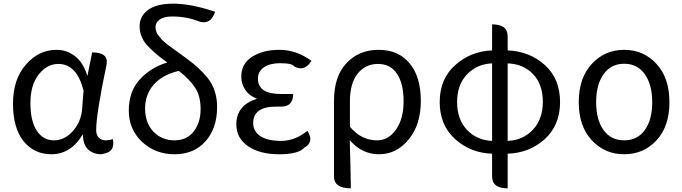

<svg xmlns="http://www.w3.org/2000/svg" viewBox="-20 -829 3725 1048"><path d="M261 13Q166 13 108 -59Q51 -131 51 -263Q51 -396 121 -476Q191 -557 289 -557Q345 -557 390 -522Q435 -487 457 -414L483 -543Q573 -543 562 -478Q505 -208 505 -119Q505 -92 520 -77Q535 -63 556 -63Q577 -63 596 -70Q610 -1 546 10L533 13Q489 13 460 -14Q432 -42 433 -97Q367 13 261 13ZM181 -115Q216 -63 274 -63Q333 -63 377 -113Q422 -163 428 -232L436 -335Q399 -480 299 -480Q236 -480 191 -422Q146 -365 146 -266Q146 -168 181 -115Z M1101 -57Q1038 13 933 13Q828 13 755 -55Q683 -123 683 -225Q683 -328 741 -393Q799 -459 893 -488Q821 -539 781 -584Q742 -630 742 -685Q742 -740 787 -774Q833 -809 927 -809Q1022 -809 1154 -765Q1131 -693 1069 -711Q1001 -739 919 -739Q874 -739 851 -722Q829 -706 829 -682Q829 -657 842 -639Q856 -621 864 -612Q873 -603 891 -588Q910 -574 921 -566Q932 -558 956 -541Q980 -524 1006 -504Q1032 -485 1059 -461Q1086 -437 1113 -404Q1165 -339 1165 -245Q1165 -128 1101 -57ZM818 -110Q864 -63 932 -63Q1000 -63 1037 -111Q1075 -160 1075 -233Q1075 -306 1044 -352Q1013 -398 956 -442Q869 -422 820 -368Q772 -314 772 -236Q772 -158 818 -110Z M1658 -115Q1697 -54 1641 -23Q1610 13 1504 13Q1398 13 1334 -31Q1270 -75 1270 -150Q1270 -255 1383 -290Q1342 -305 1319 -338Q1297 -371 1297 -411Q1297 -481 1356 -519Q1415 -557 1506 -557Q1597 -557 1680 -497Q1643 -436 1586 -466Q1578 -484 1507 -484Q1455 -484 1421 -462Q1388 -440 1388 -399Q1388 -316 1513 -316H1580Q1580 -247 1515 -247H1496Q1362 -250 1362 -157Q1362 -112 1401 -86Q1440 -60 1515 -60Q1590 -60 1658 -115Z M1895 199Q1803 199 1803 134V-278Q1803 -412 1871 -484Q1939 -557 2047 -557Q2155 -557 2216 -483Q2277 -410 2277 -278Q2277 -147 2210 -67Q2144 13 2049 13Q1955 13 1889 -64Q1894 97 1895 199ZM2038 -63Q2100 -63 2141 -121Q2183 -180 2183 -276Q2183 -373 2147 -426Q2112 -480 2043 -480Q1975 -480 1932 -427Q1890 -374 1890 -276V-137Q1952 -63 2038 -63Z M2751 199Q2666 199 2666 134V10Q2548 6 2464 -70Q2380 -146 2380 -272Q2380 -398 2464 -473Q2548 -549 2666 -554V-696Q2751 -696 2751 -631V-554Q2871 -549 2954 -474Q3037 -399 3037 -272Q3037 -145 2953 -69Q2869 6 2751 10V199ZM2529 -120Q2584 -63 2666 -60V-483Q2584 -480 2529 -423Q2475 -366 2475 -272Q2475 -178 2529 -120ZM2888 -120Q2943 -178 2943 -273Q2943 -368 2890 -424Q2837 -480 2751 -483V-60Q2833 -63 2888 -120Z M3563.5 -63Q3493 13 3387 13Q3281 13 3210 -63.5Q3139 -140 3139 -271.5Q3139 -403 3210 -480Q3281 -557 3387 -557Q3493 -557 3563.5 -480Q3634 -403 3634 -271Q3634 -139 3563.5 -63ZM3274.5 -119Q3315 -63 3387 -63Q3459 -63 3499.5 -119Q3540 -175 3540 -271Q3540 -367 3499.5 -424Q3459 -481 3387 -481Q3315 -481 3274.5 -424Q3234 -367 3234 -271Q3234 -175 3274.5 -119Z"/></svg>

Font: Swei Toothpaste CJK TC
Style: Regular
Weight: 400
Version: Version 1.0